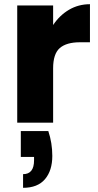

<svg xmlns="http://www.w3.org/2000/svg" viewBox="-20 -584 468 914"><path d="M79.1 40H210Q229 96.7 229 158.2Q229 228 194.1 269Q159.2 310.1 89.8 310.1V245.1Q142.1 245.1 142.1 179.2V163.1H79.1ZM232.9 -258.8V0H62V-558.1H232.9V-464.8Q263.2 -510.7 308.3 -537.4Q353.5 -564 408.2 -564V-382.8H360.8Q296.4 -382.8 264.6 -355.2Q232.9 -327.6 232.9 -258.8Z"/></svg>

Font: SVN-Poppins
Style: Bold
Weight: 700
Designer: Ninad Kale (Devanagari), Jonny Pinhorn (Latin)
Foundry: Indian Type Foundry
Version: Version 3.200;PS 1.000;hotconv 16.6.54;makeotf.lib2.5.65590